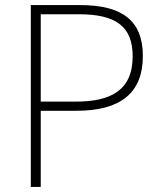

<svg xmlns="http://www.w3.org/2000/svg" viewBox="-20 -734 640 754"><path d="M101 0H140V-299H281C452 -299 541 -368 541 -514C541 -654 459 -714 295 -714H101ZM140 -335V-678H290C434 -678 501 -631 501 -513C501 -377 412 -335 278 -335Z"/></svg>

Font: Noto Sans Mono ExtraLight
Style: Regular
Weight: 200
Designer: Monotype Design Team
Foundry: Monotype Imaging Inc.
Version: Version 2.014